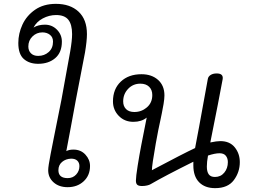

<svg xmlns="http://www.w3.org/2000/svg" viewBox="-20 -968 1329 996"><path d="M447 -107Q447 -58 414 -27.5Q381 3 331 3Q286 3 258 -22Q230 -47 230 -85Q230 -105 242.5 -168.5Q255 -232 259 -252Q290 -404 299 -452L316 -546Q338 -666 344 -700Q354 -758 354 -791Q354 -841 334.5 -865.5Q315 -890 271 -890Q235 -890 202 -872.5Q169 -855 154 -825Q178 -840 213 -840Q250 -840 275.5 -814Q301 -788 301 -752Q301 -696 266.5 -666.5Q232 -637 178 -637Q132 -637 103.5 -662Q75 -687 75 -745Q75 -794 96.5 -840.5Q118 -887 162 -917.5Q206 -948 270 -948Q344 -948 387.5 -907.5Q431 -867 431 -791Q431 -756 421 -696Q418 -681 395 -561Q391 -540 385.5 -512Q380 -484 373 -447Q371 -433 347 -306Q327 -199 324 -184Q338 -192 361 -192Q399 -192 423 -166Q447 -140 447 -107ZM200 -800Q170 -800 148.5 -779Q127 -758 127 -727Q127 -705 140.5 -691.5Q154 -678 178 -678Q210 -678 232.5 -698Q255 -718 255 -752Q255 -775 239 -787.5Q223 -800 200 -800ZM392 -106Q392 -124 381 -134.5Q370 -145 349 -145Q321 -144 302 -128Q283 -112 283 -85Q283 -44 331 -44Q358 -44 375 -62.5Q392 -81 392 -106Z M1224 -127Q1224 -75 1193 -33.5Q1162 8 1096 8Q1043 8 1013 -22.5Q983 -53 983 -110V-129Q834 -55 762 -13Q756 -9 743.5 -6Q731 -3 717 -3Q699 -3 692 -9.5Q685 -16 685 -31Q685 -51 694 -107.5Q703 -164 713 -216L741 -358Q714 -336 672 -336Q626 -336 596 -367Q566 -398 566 -442Q566 -506 606.5 -544.5Q647 -583 714 -583Q767 -583 800 -553.5Q833 -524 833 -473Q833 -456 828.5 -428.5Q824 -401 819.5 -380.5Q815 -360 813 -349Q802 -301 788 -223Q768 -110 768 -85Q932 -172 992 -200L1013 -311L1058 -558Q1060 -571 1072.5 -579Q1085 -587 1104 -587Q1140 -587 1135 -557Q1117 -458 1071 -229Q1104 -236 1123 -236Q1172 -236 1198 -203.5Q1224 -171 1224 -127ZM677 -387Q714 -387 742 -411Q770 -435 770 -475Q770 -502 753.5 -518Q737 -534 708 -534Q670 -534 644.5 -507Q619 -480 619 -442Q619 -417 634 -402Q649 -387 677 -387ZM1162 -127Q1162 -147 1151.5 -160Q1141 -173 1119 -173Q1095 -173 1059 -161Q1053 -128 1053 -104Q1053 -77 1063 -63.5Q1073 -50 1095 -50Q1125 -50 1143.5 -72.5Q1162 -95 1162 -127Z"/></svg>

Font: Mali
Style: Italic
Weight: 400
Italic angle: -10°
Version: Version 1.000; ttfautohint (v1.6)